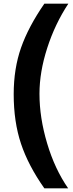

<svg xmlns="http://www.w3.org/2000/svg" viewBox="-20 -790 393 1040"><path d="M193.8 -282.2Q193.8 -152.3 235.4 -13.2Q276.9 126 349.1 230H220.2Q133.3 106.9 93.8 -11.5Q54.2 -129.9 54.2 -279.8Q54.2 -418 94 -531.5Q133.8 -645 220.2 -770H350.1Q277.8 -660.2 235.8 -530Q193.8 -399.9 193.8 -282.2Z"/></svg>

Font: Kadwa
Style: Regular
Weight: 400
Designer: Sol Matas
Foundry: Sol Matas
Version: Version 1.000;PS 001.000;hotconv 1.0.70;makeotf.lib2.5.58329